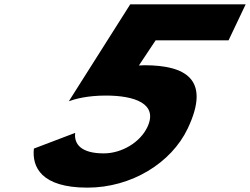

<svg xmlns="http://www.w3.org/2000/svg" viewBox="-20 -845 1146 880"><path d="M135.3 -164C126.4 -80 168.2 15 380.8 15C582.5 15 765.3 -98 840.4 -256C949.2 -485 825.8 -545 645 -546C635.4 -546 625.2 -545 616.7 -545L693.2 -660H1027.5L1105.9 -825H576.8L295.5 -381C325.7 -392 381.7 -407 465.2 -407C594.7 -407 707 -371 655.2 -262C621.9 -192 537.7 -142 455.4 -142C351.3 -142 318.5 -185 324.6 -236Z"/></svg>

Font: Hussar
Style: BdSuprExtOblFive
Weight: 700
Foundry: Cannot Into Space Fonts
Version: Version 2.00